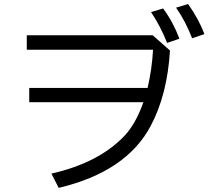

<svg xmlns="http://www.w3.org/2000/svg" viewBox="-20 -894 1040 952"><path d="M112.8 -719.2H736.8L822.8 -643.6Q809.6 -424.3 727.1 -269.5Q606.4 -42 271 37.6L234.9 -33.2Q470.2 -86.4 597.7 -221.2Q652.8 -279.3 690.9 -387.2H125V-458H711.9Q733.9 -554.2 738.8 -647.5H112.8ZM808.6 -681.2Q775.9 -763.7 729 -834L788.6 -852.1Q837.9 -786.1 869.6 -702.1ZM932.6 -704.1Q900.4 -788.1 853 -856L912.6 -874Q964.8 -800.3 993.7 -725.1Z"/></svg>

Font: BIZ UDGothic
Style: Regular
Weight: 400
Monospace: yes
Designer: TypeBank Co., Ltd.
Foundry: Morisawa Inc.
Version: Version 1.05